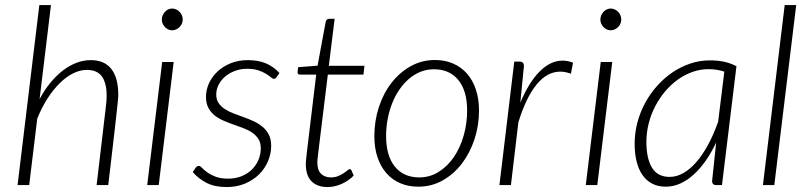

<svg xmlns="http://www.w3.org/2000/svg" viewBox="-20 -748 3269 776"><path d="M51 0 139 -727.5H186L140 -347.5Q160 -385 184.2 -414.2Q208.5 -443.5 235.2 -463.8Q262 -484 290 -494.5Q318 -505 346.5 -505Q402.5 -505 430.2 -469Q458 -433 458 -365.5Q458 -361.5 457.8 -356.2Q457.5 -351 456.2 -338.5Q455 -326 452.5 -302.8Q450 -279.5 445.5 -240.2Q441 -201 434.2 -142.2Q427.5 -83.5 417.5 0H370.5L408 -318Q411 -341 411 -361.5Q411 -412.5 391.8 -439Q372.5 -465.5 331 -465.5Q304 -465.5 276 -451.8Q248 -438 221.8 -412.2Q195.5 -386.5 172 -350Q148.5 -313.5 130.5 -268.5L98 0Z M682 -497.5 621.5 0H575L635.5 -497.5ZM718.5 -669Q718.5 -660 715 -652.2Q711.5 -644.5 705.5 -638.5Q699.5 -632.5 691.8 -629Q684 -625.5 676 -625.5Q667.5 -625.5 660 -629Q652.5 -632.5 646.8 -638.5Q641 -644.5 637.5 -652.2Q634 -660 634 -669Q634 -678 637.5 -686Q641 -694 646.8 -700.2Q652.5 -706.5 660 -710Q667.5 -713.5 676 -713.5Q684 -713.5 691.8 -710Q699.5 -706.5 705.5 -700.5Q711.5 -694.5 715 -686.2Q718.5 -678 718.5 -669Z M1098 -436.5Q1094 -429.5 1087 -429.5Q1082 -429.5 1074.8 -435.8Q1067.5 -442 1055 -449.8Q1042.5 -457.5 1024 -463.8Q1005.5 -470 978 -470Q952.5 -470 929.8 -461.5Q907 -453 890.2 -438.8Q873.5 -424.5 863.8 -405.8Q854 -387 854 -366Q854 -345.5 863.5 -331.5Q873 -317.5 888.8 -307.2Q904.5 -297 924.2 -289.5Q944 -282 965 -274.5Q986 -267 1005.8 -257.8Q1025.5 -248.5 1041.2 -235.5Q1057 -222.5 1066.5 -203.8Q1076 -185 1076 -158.5Q1076 -126.5 1063.2 -96.5Q1050.5 -66.5 1027 -43.2Q1003.5 -20 970.2 -6Q937 8 896 8Q847.5 8 815 -8.8Q782.5 -25.5 759 -52.5L770.5 -69.5Q773.5 -73.5 776.5 -75.5Q779.5 -77.5 784 -77.5Q789 -77.5 796.5 -69.5Q804 -61.5 817.2 -51.8Q830.5 -42 851 -34Q871.5 -26 902.5 -26Q932 -26 956.2 -35.8Q980.5 -45.5 997.8 -62.5Q1015 -79.5 1024.5 -101.8Q1034 -124 1034 -149Q1034 -171 1024.5 -186Q1015 -201 999.5 -211.8Q984 -222.5 964 -230Q944 -237.5 923.2 -244.8Q902.5 -252 882.5 -260.8Q862.5 -269.5 847 -282Q831.5 -294.5 822 -312.5Q812.5 -330.5 812.5 -356.5Q812.5 -385.5 825 -412.2Q837.5 -439 860 -459.8Q882.5 -480.5 913.5 -492.8Q944.5 -505 981.5 -505Q1023.5 -505 1054.5 -492Q1085.5 -479 1109.5 -453Z M1216 -83.5Q1216 -86.5 1216.2 -91Q1216.5 -95.5 1217.2 -104.5Q1218 -113.5 1219.8 -127.8Q1221.5 -142 1224 -164L1258 -446.5H1192.5Q1182.5 -446.5 1182.5 -456L1185 -476.5L1263.5 -482.5L1296.5 -660.5Q1297.5 -665 1301 -668.5Q1304.5 -672 1309.5 -672H1332.5L1309 -482H1453L1449 -446.5H1305L1270.5 -165.5Q1268 -145 1266.5 -132Q1265 -119 1264 -110.8Q1263 -102.5 1262.8 -98.5Q1262.5 -94.5 1262.5 -92.5Q1262.5 -60 1277.8 -45.5Q1293 -31 1317 -31Q1333.5 -31 1346.2 -36.2Q1359 -41.5 1368.5 -47.8Q1378 -54 1384 -59.2Q1390 -64.5 1393 -64.5Q1396 -64.5 1397.5 -63.2Q1399 -62 1400.5 -59.5L1409.5 -38.5Q1389.5 -17.5 1361 -4.8Q1332.5 8 1304 8Q1263 8 1239.8 -14.5Q1216.5 -37 1216 -83.5Z M1674.5 -31Q1718 -31 1753.8 -53.8Q1789.5 -76.5 1815 -114.2Q1840.5 -152 1854.2 -200.8Q1868 -249.5 1868 -301Q1868 -381 1832.5 -424.5Q1797 -468 1734 -468Q1705 -468 1679.5 -457.8Q1654 -447.5 1632.5 -429Q1611 -410.5 1593.8 -385.2Q1576.5 -360 1564.8 -330Q1553 -300 1546.8 -266.5Q1540.5 -233 1540.5 -198Q1540.5 -118.5 1575.8 -74.8Q1611 -31 1674.5 -31ZM1670.5 6.5Q1630.5 6.5 1597.8 -7.5Q1565 -21.5 1541.8 -48Q1518.5 -74.5 1505.8 -112.2Q1493 -150 1493 -198Q1493 -258.5 1511 -314.2Q1529 -370 1561.8 -412.5Q1594.5 -455 1639.5 -480.2Q1684.5 -505.5 1738.5 -505.5Q1778.5 -505.5 1811.2 -491.2Q1844 -477 1867.2 -450.8Q1890.5 -424.5 1903.2 -386.5Q1916 -348.5 1916 -301.5Q1916 -241 1897.8 -185.5Q1879.5 -130 1847 -87.2Q1814.5 -44.5 1769.5 -19Q1724.5 6.5 1670.5 6.5Z M1998.5 0 2058.5 -499H2080Q2097.5 -499 2097.5 -481L2083 -333Q2117 -414.5 2160.8 -458.8Q2204.5 -503 2254 -503Q2274.5 -503 2296 -494.5L2287.5 -450Q2264.5 -458.5 2244.5 -458.5Q2191 -458.5 2148.2 -405.8Q2105.5 -353 2075 -253.5L2045 0Z M2454.5 -497.5 2394 0H2347.5L2408 -497.5ZM2491 -669Q2491 -660 2487.5 -652.2Q2484 -644.5 2478 -638.5Q2472 -632.5 2464.2 -629Q2456.5 -625.5 2448.5 -625.5Q2440 -625.5 2432.5 -629Q2425 -632.5 2419.2 -638.5Q2413.5 -644.5 2410 -652.2Q2406.5 -660 2406.5 -669Q2406.5 -678 2410 -686Q2413.5 -694 2419.2 -700.2Q2425 -706.5 2432.5 -710Q2440 -713.5 2448.5 -713.5Q2456.5 -713.5 2464.2 -710Q2472 -706.5 2478 -700.5Q2484 -694.5 2487.5 -686.2Q2491 -678 2491 -669Z M2898 0H2875Q2865.5 0 2861.8 -4.5Q2858 -9 2858 -15.5L2874.5 -172Q2855.5 -132 2832.8 -99.2Q2810 -66.5 2784.2 -43Q2758.5 -19.5 2730 -6.5Q2701.5 6.5 2671 6.5Q2639.5 6.5 2616 -5.8Q2592.5 -18 2576.8 -40.5Q2561 -63 2553 -95Q2545 -127 2545 -167Q2545 -210.5 2556 -252.2Q2567 -294 2587.2 -331.5Q2607.5 -369 2635.5 -400.5Q2663.5 -432 2697.2 -455Q2731 -478 2769.5 -491Q2808 -504 2849 -504Q2879 -504 2905 -498.8Q2931 -493.5 2956.5 -480.5ZM2686.5 -33Q2715 -33 2742.8 -49Q2770.5 -65 2795.5 -94.2Q2820.5 -123.5 2842.8 -164.8Q2865 -206 2882.5 -256L2907.5 -458.5Q2878 -468.5 2843.5 -468.5Q2810 -468.5 2778.5 -457.2Q2747 -446 2719.2 -426Q2691.5 -406 2668.2 -378.5Q2645 -351 2628 -318.2Q2611 -285.5 2601.8 -249Q2592.5 -212.5 2592.5 -174.5Q2592.5 -107.5 2615.2 -70.2Q2638 -33 2686.5 -33Z M3063.5 0 3151.5 -727.5H3198L3109.5 0Z"/></svg>

Font: Lato Light
Style: Italic
Weight: 300
Italic angle: -7°
Designer: Lukasz Dziedzic
Foundry: Lukasz Dziedzic
Version: Version 1.104; Western+Polish opensource